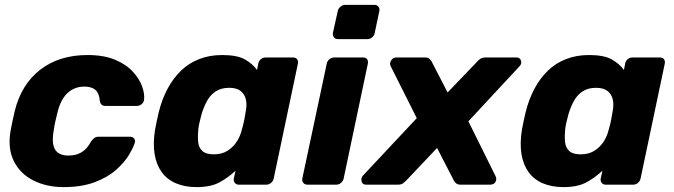

<svg xmlns="http://www.w3.org/2000/svg" viewBox="-20 -755 2755 785"><path d="M240 10Q171 10 117 -17Q63 -44 37 -95.5Q11 -147 23 -219Q26 -235 31 -259.5Q36 -284 40 -300Q67 -410 144.5 -470Q222 -530 338 -530Q405 -530 451 -510.5Q497 -491 524 -461Q551 -431 561.5 -400.5Q572 -370 569 -347Q568 -337 559.5 -329.5Q551 -322 540 -322H411Q401 -322 395.5 -327Q390 -332 388 -343Q386 -373 370.5 -387Q355 -401 325 -401Q285 -401 256.5 -375Q228 -349 215 -295Q210 -276 206 -257.5Q202 -239 200 -224Q190 -169 205 -144Q220 -119 260 -119Q291 -119 313.5 -132.5Q336 -146 352 -176Q359 -186 366 -191Q373 -196 383 -196H512Q522 -196 528 -189Q534 -182 531 -171Q525 -151 506.5 -120.5Q488 -90 454 -60Q420 -30 367 -10Q314 10 240 10Z M784 10Q736 10 699.5 -5.5Q663 -21 641 -51.5Q619 -82 612 -125.5Q605 -169 614 -225Q618 -245 621 -260.5Q624 -276 629 -296Q642 -349 665 -392Q688 -435 720 -466Q752 -497 794.5 -513.5Q837 -530 888 -530Q949 -530 980.5 -512.5Q1012 -495 1031 -469L1036 -495Q1038 -506 1046.5 -513Q1055 -520 1066 -520H1178Q1189 -520 1194.5 -513Q1200 -506 1198 -495L1099 -25Q1097 -15 1088.5 -7.5Q1080 0 1069 0H956Q946 0 940 -7.5Q934 -15 936 -25L943 -57Q912 -28 876.5 -9Q841 10 784 10ZM854 -124Q887 -124 910 -138.5Q933 -153 948 -176Q963 -199 969 -226Q975 -246 978.5 -264Q982 -282 985 -301Q990 -326 985.5 -347.5Q981 -369 964.5 -382.5Q948 -396 917 -396Q885 -396 863 -382Q841 -368 827.5 -344Q814 -320 805 -291Q801 -276 797 -260Q793 -244 791 -229Q788 -200 790 -176Q792 -152 807 -138Q822 -124 854 -124Z M1237 0Q1226 0 1220 -7.5Q1214 -15 1216 -25L1316 -495Q1318 -506 1327 -513Q1336 -520 1347 -520H1465Q1476 -520 1481 -513Q1486 -506 1484 -495L1385 -25Q1383 -15 1374.5 -7.5Q1366 0 1355 0ZM1362 -595Q1351 -595 1345.5 -602Q1340 -609 1341 -620L1361 -710Q1363 -720 1372 -727.5Q1381 -735 1391 -735H1511Q1522 -735 1527.5 -727.5Q1533 -720 1531 -710L1512 -620Q1510 -609 1501 -602Q1492 -595 1482 -595Z M1477 0Q1462 0 1458.5 -13Q1455 -26 1463 -36L1684 -272L1577 -485Q1572 -497 1579.5 -508.5Q1587 -520 1600 -520H1718Q1731 -520 1736.5 -514Q1742 -508 1745 -503L1810 -377L1931 -503Q1935 -508 1943 -514Q1951 -520 1966 -520H2092Q2106 -520 2110 -507Q2114 -494 2104 -484L1895 -259L2006 -35Q2012 -23 2006 -11.5Q2000 0 1983 0H1863Q1851 0 1845 -5.5Q1839 -11 1836 -16L1767 -150L1640 -16Q1636 -12 1628.5 -6Q1621 0 1607 0Z M2284 10Q2236 10 2199.5 -5.5Q2163 -21 2141 -51.5Q2119 -82 2112 -125.5Q2105 -169 2114 -225Q2118 -245 2121 -260.5Q2124 -276 2129 -296Q2142 -349 2165 -392Q2188 -435 2220 -466Q2252 -497 2294.5 -513.5Q2337 -530 2388 -530Q2449 -530 2480.5 -512.5Q2512 -495 2531 -469L2536 -495Q2538 -506 2546.5 -513Q2555 -520 2566 -520H2678Q2689 -520 2694.5 -513Q2700 -506 2698 -495L2599 -25Q2597 -15 2588.5 -7.5Q2580 0 2569 0H2456Q2446 0 2440 -7.5Q2434 -15 2436 -25L2443 -57Q2412 -28 2376.5 -9Q2341 10 2284 10ZM2354 -124Q2387 -124 2410 -138.5Q2433 -153 2448 -176Q2463 -199 2469 -226Q2475 -246 2478.5 -264Q2482 -282 2485 -301Q2490 -326 2485.5 -347.5Q2481 -369 2464.5 -382.5Q2448 -396 2417 -396Q2385 -396 2363 -382Q2341 -368 2327.5 -344Q2314 -320 2305 -291Q2301 -276 2297 -260Q2293 -244 2291 -229Q2288 -200 2290 -176Q2292 -152 2307 -138Q2322 -124 2354 -124Z"/></svg>

Font: Rubik Light
Style: Bold Italic
Weight: 700
Italic angle: -12°
Version: Version 2.104